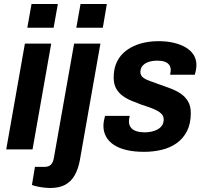

<svg xmlns="http://www.w3.org/2000/svg" viewBox="-20 -744 1020 956"><path d="M116 -606 137 -724H268L247 -606ZM11 0 104 -527H235L142 0Z M360 -606 381 -724H512L492 -606ZM230 192Q217 192 199 190Q181 188 165 184.5Q149 181 139 177L154 87H200Q223 87 234 75.5Q245 64 249 38L349 -527H480L377 57Q369 98 352 128.5Q335 159 305.5 175.5Q276 192 230 192Z M697 12Q648 12 610 3Q572 -6 546.5 -23Q521 -40 508 -64Q495 -88 495 -117Q495 -130 497.5 -143Q500 -156 503 -167H626Q624 -159 623 -152Q622 -145 622 -140Q622 -121 632 -108.5Q642 -96 660 -90.5Q678 -85 700 -85Q717 -85 734 -88.5Q751 -92 764.5 -99.5Q778 -107 786.5 -119Q795 -131 795 -149Q795 -165 785.5 -175.5Q776 -186 760.5 -194Q745 -202 725.5 -209Q706 -216 684 -223Q660 -232 635.5 -242Q611 -252 590.5 -267Q570 -282 558 -304Q546 -326 546 -358Q546 -405 563.5 -439Q581 -473 612 -495Q643 -517 683 -528Q723 -539 769 -539Q811 -539 845 -531Q879 -523 904.5 -508Q930 -493 944 -471Q958 -449 958 -420Q958 -406 955 -392.5Q952 -379 950 -372H827Q829 -382 829.5 -387.5Q830 -393 830 -396Q830 -411 822 -421.5Q814 -432 799.5 -437Q785 -442 763 -442Q743 -442 727.5 -438Q712 -434 701 -426.5Q690 -419 684.5 -408.5Q679 -398 679 -386Q679 -368 693 -357.5Q707 -347 729.5 -339.5Q752 -332 778 -322Q804 -313 830.5 -303Q857 -293 879.5 -278Q902 -263 916 -239.5Q930 -216 930 -181Q930 -128 911 -91Q892 -54 859.5 -31Q827 -8 785 2Q743 12 697 12Z"/></svg>

Font: Archivo SemiCondensed
Style: Bold Italic
Weight: 700
Width: 4
Italic angle: -10°
Designer: Hector Gatti
Foundry: Omnibus-Type
Version: Version 2.001